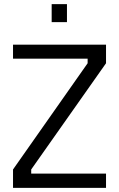

<svg xmlns="http://www.w3.org/2000/svg" viewBox="-20 -908 576 929"><path d="M43 -624V-692H493V-602L131 -88V-68H493V1H43V-88L404 -602V-624ZM230 -801V-888H304V-801Z"/></svg>

Font: TitilliumWeb-Regular
Style: Regular
Weight: 400
Version: Version 1.001;PS 57.000;hotconv 1.0.70;makeotf.lib2.5.55311